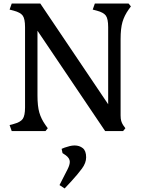

<svg xmlns="http://www.w3.org/2000/svg" viewBox="-20 -738 819 1081"><path d="M46 0 34 -34 57 -40Q95 -50 108 -68.5Q121 -87 121 -133V-585Q121 -632 108 -650Q95 -668 57 -678L34 -684L46 -718H207L589 -151V-585Q589 -632 576 -650Q563 -668 525 -678L502 -684L514 -718H704L717 -702L704 -684Q680 -650 669.5 -614Q659 -578 659 -517V-88Q659 -69 662.5 -57Q666 -45 673 -34L686 -16L673 0H572L191 -565V-201Q191 -140 201.5 -104Q212 -68 236 -34L249 -16L236 0ZM344 323 315 304 361 214Q373 190 373 173Q373 153 350 136L332 124L327 100L344 93Q358 88 372.5 84.5Q387 81 400 81Q427 81 446 96Q465 111 465 148Q465 179 441.5 211Q418 243 383 281Z"/></svg>

Font: Gabriela
Style: Regular
Weight: 400
Designer: Eduardo Rodriguez Tunni
Foundry: Eduardo Rodriguez Tunni
Version: Version 2.001;gftools[0.9.26]